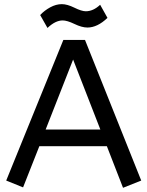

<svg xmlns="http://www.w3.org/2000/svg" viewBox="-20 -892 708 922"><path d="M90.8 7.8 9.8 -24.9 284.2 -700.2H388.2L658.2 -24.9L570.8 9.8L493.2 -189.9H168.9ZM331.1 -606 199.2 -270H461.9ZM496.1 -806.2Q447.8 -759.8 399.9 -759.8Q373 -759.8 337.6 -776.9Q302.2 -793.9 280.8 -793.9Q246.1 -793.9 208 -757.8L172.9 -819.8Q192.9 -841.3 220.9 -856.7Q249 -872.1 276.9 -872.1Q302.7 -872.1 337.4 -855Q372.1 -837.9 392.1 -837.9Q427.7 -837.9 460.9 -869.1Z"/></svg>

Font: ABeeZee
Style: Regular
Weight: 400
Designer: Anja Meiners
Foundry: Anja Meiners
Version: Version 1.002